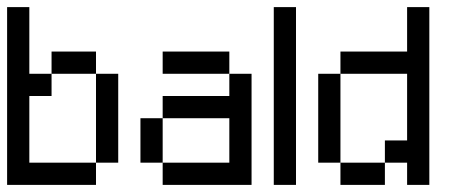

<svg xmlns="http://www.w3.org/2000/svg" viewBox="-20 -520 1290 540"><path d="M0 -437.5V-500H62.5V-437.5ZM0 -375V-437.5H62.5V-375ZM0 -312.5V-375H62.5V-312.5ZM0 -250V-312.5H62.5V-250ZM0 -187.5V-250H62.5V-187.5ZM0 -125V-187.5H62.5V-125ZM0 -62.5V-125H62.5V-62.5ZM0 0V-62.5H62.5V0ZM62.5 0V-62.5H125V0ZM125 0V-62.5H187.5V0ZM187.5 0V-62.5H250V0ZM250 -62.5V-125H312.5V-62.5ZM250 -125V-187.5H312.5V-125ZM250 -187.5V-250H312.5V-187.5ZM250 -250V-312.5H312.5V-250ZM187.5 -312.5V-375H250V-312.5ZM125 -312.5V-375H187.5V-312.5ZM62.5 -250V-312.5H125V-250Z M437.5 -312.5V-375H500V-312.5ZM500 -312.5V-375H562.5V-312.5ZM562.5 -312.5V-375H625V-312.5ZM625 -250V-312.5H687.5V-250ZM625 -187.5V-250H687.5V-187.5ZM625 -125V-187.5H687.5V-125ZM625 -62.5V-125H687.5V-62.5ZM625 0V-62.5H687.5V0ZM562.5 0V-62.5H625V0ZM500 0V-62.5H562.5V0ZM437.5 0V-62.5H500V0ZM375 -62.5V-125H437.5V-62.5ZM375 -125V-187.5H437.5V-125ZM437.5 -187.5V-250H500V-187.5ZM500 -187.5V-250H562.5V-187.5ZM562.5 -187.5V-250H625V-187.5Z M750 -437.5V-500H812.5V-437.5ZM750 -375V-437.5H812.5V-375ZM750 -312.5V-375H812.5V-312.5ZM750 -250V-312.5H812.5V-250ZM750 -187.5V-250H812.5V-187.5ZM750 -125V-187.5H812.5V-125ZM750 -62.5V-125H812.5V-62.5ZM750 0V-62.5H812.5V0Z M937.5 -312.5V-375H1000V-312.5ZM1000 -312.5V-375H1062.5V-312.5ZM1062.5 -312.5V-375H1125V-312.5ZM1125 -437.5V-500H1187.5V-437.5ZM1125 -375V-437.5H1187.5V-375ZM1125 -312.5V-375H1187.5V-312.5ZM1125 -250V-312.5H1187.5V-250ZM1125 -187.5V-250H1187.5V-187.5ZM1125 -125V-187.5H1187.5V-125ZM1125 -62.5V-125H1187.5V-62.5ZM1125 0V-62.5H1187.5V0ZM1062.5 -62.5V-125H1125V-62.5ZM1000 0V-62.5H1062.5V0ZM937.5 0V-62.5H1000V0ZM875 -250V-312.5H937.5V-250ZM875 -187.5V-250H937.5V-187.5ZM875 -125V-187.5H937.5V-125ZM875 -62.5V-125H937.5V-62.5Z"/></svg>

Font: AprilSans
Style: Regular
Weight: 400
Designer: typesprite
Version: Version 1.001;PS 001.001;hotconv 1.0.88;makeotf.lib2.5.64775